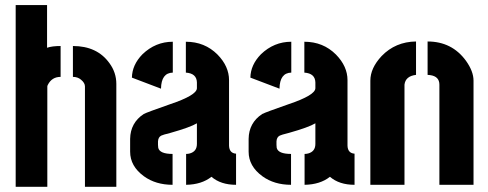

<svg xmlns="http://www.w3.org/2000/svg" viewBox="-20 -719 1899 747"><path d="M41 7.8V-699.2H163.1V-533.2Q182.6 -540 215.8 -540V-419.9Q181.6 -419.9 166 -388.7Q164.1 -384.8 164.1 -382.8V7.8ZM263.7 -419.9V-540Q358.4 -540 406.2 -472.7Q432.6 -436.5 432.6 -392.6V7.8H310.5V-382.8Q310.5 -396.5 294.9 -409.2Q282.2 -419.9 263.7 -419.9Z M486.3 -128.9Q486.3 -72.3 540 -33.2Q585.9 0 651.4 0V-120.1Q601.6 -120.1 595.7 -143.6Q594.7 -149.4 594.7 -155.3V-168.9Q595.7 -185.5 607.4 -191.4Q612.3 -194.3 643.6 -202.1Q719.7 -223.6 746.1 -239.3V-159.2Q746.1 -129.9 718.8 -122.1Q711.9 -120.1 704.1 -120.1V0Q764.6 -1 802.7 -31.2Q838.9 0 898.4 0V-121.1Q872.1 -123 871.1 -152.3V-407.2Q871.1 -460.9 826.2 -506.8Q776.4 -556.6 703.1 -556.6V-436.5Q745.1 -433.6 746.1 -398.4V-376Q746.1 -348.6 641.6 -313.5Q551.8 -282.2 539.1 -275.4Q487.3 -241.2 486.3 -178.7ZM493.2 -417 606.4 -374Q607.4 -435.5 652.3 -436.5V-556.6Q585 -556.6 534.2 -507.8Q494.1 -466.8 493.2 -417Z M947.3 -128.9Q947.3 -72.3 1001 -33.2Q1046.9 0 1112.3 0V-120.1Q1062.5 -120.1 1056.6 -143.6Q1055.7 -149.4 1055.7 -155.3V-168.9Q1056.6 -185.5 1068.4 -191.4Q1073.2 -194.3 1104.5 -202.1Q1180.7 -223.6 1207 -239.3V-159.2Q1207 -129.9 1179.7 -122.1Q1172.9 -120.1 1165 -120.1V0Q1225.6 -1 1263.7 -31.2Q1299.8 0 1359.4 0V-121.1Q1333 -123 1332 -152.3V-407.2Q1332 -460.9 1287.1 -506.8Q1237.3 -556.6 1164.1 -556.6V-436.5Q1206.1 -433.6 1207 -398.4V-376Q1207 -348.6 1102.5 -313.5Q1012.7 -282.2 1000 -275.4Q948.2 -241.2 947.3 -178.7ZM954.1 -417 1067.4 -374Q1068.4 -435.5 1113.3 -436.5V-556.6Q1045.9 -556.6 995.1 -507.8Q955.1 -466.8 954.1 -417Z M1420.9 0V-405.3Q1420.9 -454.1 1464.8 -501Q1518.6 -556.6 1598.6 -557.6V-427.7Q1557.6 -422.9 1553.7 -389.6V0ZM1643.6 -427.7V-557.6Q1738.3 -557.6 1793 -482.4Q1822.3 -441.4 1822.3 -405.3V0H1689.5V-389.6Q1689.5 -421.9 1653.3 -426.8Q1648.4 -427.7 1643.6 -427.7Z"/></svg>

Font: Post No Bills Jaffna ExtraBold
Style: Regular
Weight: 800
Designer: Kosala Senevirathne, Siva Puranthara, Lasantha Premarathna, Tharique Azeez
Foundry: Mooniak
Version: Version 1.220 ; ttfautohint (v1.6)